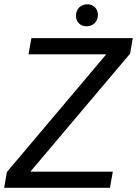

<svg xmlns="http://www.w3.org/2000/svg" viewBox="-30 -892 651 912"><path d="M0 0ZM114.3 -76.7H505.9L492.2 0H-10.3L2.9 -75.2L474.6 -633.8H105.5L119.1 -710.9H600.6L587.9 -637.2ZM331.1 -817.4Q331.1 -840.3 345.2 -855.5Q359.4 -870.6 382.8 -871.6Q405.3 -872.6 420.2 -858.2Q435.1 -843.8 435.1 -820.3Q434.6 -797.4 420.2 -782.7Q405.8 -768.1 382.8 -767.1Q361.3 -766.1 346.2 -780Q331.1 -793.9 331.1 -817.4Z"/></svg>

Font: Roboto
Style: Italic
Weight: 400
Italic angle: -12°
Designer: Google
Version: Version 2.134; 2016; ttfautohint (v1.6)